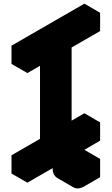

<svg xmlns="http://www.w3.org/2000/svg" viewBox="-20 -950 612 1051"><path d="M442 -130V-30L528 -80V20L442 70Q407 90 381 75Q355 60 355 20Q355 -7 367 -36.5Q379 -66 399 -91.5Q419 -117 442 -130L130 50V-50L286 -140V-640L130 -550V-650L528 -880V-780L372 -690V-190L528 -280V-180ZM528 -280 372 -190 286 -240 442 -330ZM130 -50V50L43 0V-100ZM528 -80 442 -30 355 -80 442 -130ZM442 -130Q419 -117 399 -91.5Q379 -66 367 -36.5Q355 -7 355 20Q355 60 381 75L295 25Q268 10 268 -30Q268 -57 280.5 -86.5Q293 -116 312.5 -141.5Q332 -167 355 -180ZM286 -640V-140L199 -190V-690ZM286 -140 130 -50 43 -100 199 -190ZM528 -880 130 -650 43 -700 442 -930ZM130 -650V-550L43 -600V-700Z"/></svg>

Font: Nabla
Style: Regular
Weight: 400
Designer: Arthur Reinders Folmer
Foundry: Typearture
Version: Version 1.002